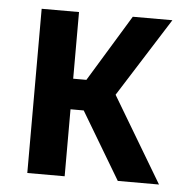

<svg xmlns="http://www.w3.org/2000/svg" viewBox="-43 -552 575 594"><g transform="rotate(5 244.5 -255.0)"><path d="M63 0V-510H179V-303H220L346 -510H469L314 -265L472 0H344L220 -208H179V0Z"/></g></svg>

Font: Saira SemiCondensed SemiBold
Style: Regular
Weight: 600
Width: 4
Designer: Hector Gatti with collaboration of the Omnibus-Type team
Foundry: Omnibus-Type
Version: Version 1.101